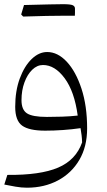

<svg xmlns="http://www.w3.org/2000/svg" viewBox="-20 -603 497 894"><path d="M105.5 271Q80.1 271 52 266.1Q23.9 261.2 0 256.3L14.2 211.4Q167.5 212.9 250.5 177.5Q333.5 142.1 362.3 60.1Q361.8 41.5 359.9 26.6Q357.9 11.7 355 -6.3Q315.4 -0.5 273.2 2.4Q231 5.4 190.4 5.4Q115.2 5.4 83 -18.1Q50.8 -41.5 50.8 -105.5Q50.8 -179.7 72 -237.3Q93.3 -294.9 127.2 -327.9Q161.1 -360.8 199.7 -360.8Q248.5 -360.8 290.8 -315.7Q333 -270.5 359.4 -190.2Q385.7 -109.9 385.7 -4.9Q385.7 79.6 349.4 141.6Q313 203.6 249.5 237.3Q186 271 105.5 271ZM341.8 -64.9Q326.7 -177.2 281 -238.8Q235.4 -300.3 180.2 -300.3Q152.8 -300.3 130.1 -278.3Q107.4 -256.3 93.8 -219.2Q80.1 -182.1 80.1 -136.7Q80.1 -91.8 105.7 -75.2Q131.3 -58.6 198.2 -58.6Q231 -58.6 269 -59.8Q307.1 -61 341.8 -64.9ZM279.3 -529.8Q209 -529.8 87.9 -525.9Q81.5 -532.2 78.6 -535.6Q87.4 -565.9 91.8 -579.6Q238.3 -583.5 273.4 -583.5Q308.6 -583.5 318.8 -578.6Q329.1 -573.7 329.1 -563V-543.9Q329.1 -536.1 328.6 -529.8Z"/></svg>

Font: Pinar-DS2-FD Light
Style: Regular
Weight: 300
Designer: Amin Abedi
Version: Version 2.000